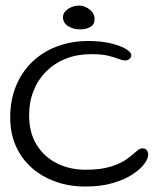

<svg xmlns="http://www.w3.org/2000/svg" viewBox="-20 -641 594 686"><path d="M285 25.5Q228 25.5 179.2 8.2Q130.5 -9 94 -41Q57.5 -73 37 -118.5Q16.5 -164 16.5 -221.5Q16.5 -283 37 -333.2Q57.5 -383.5 94.8 -419.5Q132 -455.5 183.2 -475Q234.5 -494.5 295.5 -494.5Q341 -494.5 375.5 -486.2Q410 -478 429.5 -466.2Q449 -454.5 449 -443.5Q449 -438.5 446 -434.2Q443 -430 438 -427.5Q433 -425 427 -425Q417.5 -425 404 -430.5Q390.5 -436 367.2 -441.8Q344 -447.5 305.5 -447.5Q256 -447.5 215.5 -431.5Q175 -415.5 145.5 -386.2Q116 -357 100 -317Q84 -277 84 -229Q84 -167 111 -123.5Q138 -80 184 -57.2Q230 -34.5 286 -34.5Q340.5 -34.5 376 -45.8Q411.5 -57 432.8 -72.5Q454 -88 466.5 -99.5Q479 -111 488 -111Q497 -111 501.5 -107.2Q506 -103.5 507.8 -98Q509.5 -92.5 509.5 -87.5Q509.5 -74.5 495.5 -55.5Q481.5 -36.5 453.5 -18Q425.5 0.5 383.2 13Q341 25.5 285 25.5ZM265.5 -536Q242.5 -536 223.8 -547.5Q205 -559 205 -579.5Q205 -591.5 213.5 -600.8Q222 -610 235.2 -615.5Q248.5 -621 261.5 -621Q275.5 -621 288.5 -614.5Q301.5 -608 309.8 -597.2Q318 -586.5 318 -573Q318 -553 302.5 -544.5Q287 -536 265.5 -536Z"/></svg>

Font: Gluten Thin ExtraLight
Style: Regular
Weight: 250
Version: Version 1.300